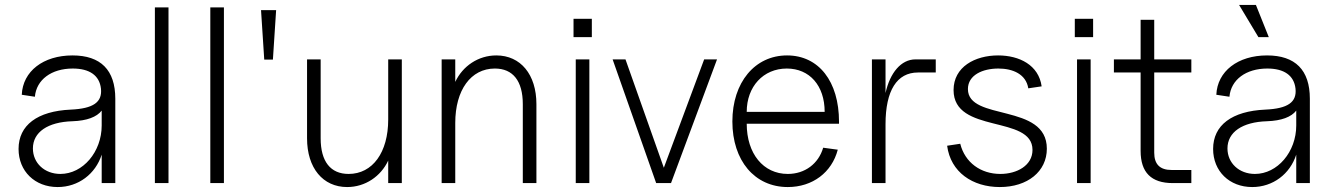

<svg xmlns="http://www.w3.org/2000/svg" viewBox="-20 -740 5387 776"><path d="M213 16C297 16 366 -37 391 -115V0H446V-341C446 -457 387 -516 273 -516C155 -516 72 -452 68 -357L121 -349C127 -418 188 -463 274 -463C342 -463 382 -435 388 -382C394 -327 357 -301 266 -297C131 -291 55 -234 55 -138C55 -48 121 16 213 16ZM224 -37C160 -37 113 -81 113 -140C113 -206 173 -247 273 -250C331 -252 371 -267 391 -293V-233C391 -126 315 -37 224 -37Z M606 0H661V-710H606Z M830 0H885V-710H830Z M1048 -499H1083L1096 -699H1035Z M1383 16C1456 16 1519 -27 1549 -91V0H1604V-500H1549V-257C1549 -124 1486 -37 1389 -37C1316 -37 1276 -87 1276 -181V-500H1221V-181C1221 -61 1285 16 1383 16Z M2093 -319V0H2148V-319C2148 -439 2084 -516 1986 -516C1913 -516 1850 -473 1820 -409V-500H1765V0H1820V-243C1820 -376 1883 -463 1980 -463C2053 -463 2093 -413 2093 -319Z M2307 0H2362V-500H2307ZM2298 -590H2372V-664H2298Z M2632 0H2692L2878 -500H2826L2663 -62L2508 -500H2456Z M3164 16C3264 16 3342 -43 3366 -135L3307 -143C3288 -78 3233 -37 3164 -37C3065 -37 2998 -119 2998 -240H3371V-248C3371 -411 3289 -516 3161 -516C3031 -516 2940 -407 2940 -249C2940 -91 3030 16 3164 16ZM3313 -288H2998C2998 -390 3065 -463 3160 -463C3252 -463 3313 -394 3313 -288Z M3504 0H3559V-238C3559 -374 3605 -447 3690 -447H3762V-500H3680C3622 -500 3577 -446 3559 -364V-500H3504Z M4021 16C4133 16 4211 -47 4211 -139C4211 -325 3892 -249 3892 -380C3892 -437 3952 -463 4015 -463C4074 -463 4127 -440 4136 -383L4190 -391C4178 -477 4100 -516 4014 -516C3921 -516 3834 -470 3834 -376C3834 -197 4153 -277 4153 -134C4153 -71 4090 -37 4023 -37C3944 -37 3880 -83 3861 -159L3808 -151C3822 -44 3911 16 4021 16Z M4333 0H4388V-500H4333ZM4324 -590H4398V-664H4324Z M4720 0H4795V-53H4715C4668 -53 4645 -76 4645 -123V-447H4795V-500H4645V-660H4590V-500H4482V-447H4590V-130C4590 -43 4633 0 4720 0Z M5041 16C5125 16 5194 -37 5219 -115V0H5274V-341C5274 -457 5215 -516 5101 -516C4983 -516 4900 -452 4896 -357L4949 -349C4955 -418 5016 -463 5102 -463C5170 -463 5210 -435 5216 -382C5222 -327 5185 -301 5094 -297C4959 -291 4883 -234 4883 -138C4883 -48 4949 16 5041 16ZM5052 -37C4988 -37 4941 -81 4941 -140C4941 -206 5001 -247 5101 -250C5159 -252 5199 -267 5219 -293V-233C5219 -126 5143 -37 5052 -37ZM5066 -590H5108L5056 -720H4988Z"/></svg>

Font: Uncut Sans Light
Style: Regular
Weight: 300
Designer: Kasper Nordkvist
Foundry: UNCUT.wtf
Version: Version 1.304;Glyphs 3.2 (3246)